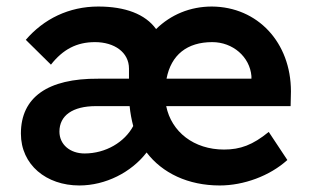

<svg xmlns="http://www.w3.org/2000/svg" viewBox="-20 -558 947 588"><path d="M223 10C303 10 382 -30 429 -91C477 -28 556 10 653 10C726 10 806 -19 860 -68L803 -154C754 -114 716 -100 666 -100C574 -100 505 -154 489 -233H870L871 -278C871 -428 769 -537 629 -538C562 -538 503 -513 458 -469C425 -515 363 -538 281 -538C191 -538 114 -500 59 -436L136 -360C173 -407 215 -429 271 -429C330 -429 375 -398 375 -348V-317H281C126 -318 44 -260 44 -149C44 -53 122 10 223 10ZM162 -155C162 -204 202 -233 274 -233H377C379 -212 383 -191 388 -172C362 -123 304 -88 239 -88C195 -88 162 -115 162 -155ZM490 -317C504 -390 553 -429 630 -429C693 -429 745 -384 750 -325V-317Z"/></svg>

Font: Easer Grotesk Medium
Style: Regular
Weight: 500
Designer: Boardeaser, Bonnie Shaver-Troup, Thomas Jockin
Foundry: Lexend
Version: Version 1.001;Glyphs 3.1.2 (3151)